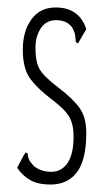

<svg xmlns="http://www.w3.org/2000/svg" viewBox="-20 -484 290 514"><path d="M116 10Q80 10 59 -3Q38 -16 26 -35L44 -69L49 -76L54 -73Q54 -66 57 -58.5Q60 -51 70 -40Q90 -24 117 -24Q145 -24 161 -48Q177 -72 177 -118Q177 -151 165.5 -171Q154 -191 121 -216Q82 -245 61.5 -272.5Q41 -300 41 -351Q41 -400 64 -432Q87 -464 129 -464Q192 -464 211 -406L193 -375L189 -368L183 -371Q182 -378 181.5 -387Q181 -396 173 -411Q164 -422 153.5 -426Q143 -430 131 -430Q103 -430 89 -408Q75 -386 75 -358Q75 -331 79.5 -314.5Q84 -298 97.5 -283.5Q111 -269 137 -249Q175 -220 193 -195Q211 -170 211 -128Q211 -56 186 -23Q161 10 116 10Z"/></svg>

Font: Inconsolata UltraCondensed Light
Style: Regular
Weight: 300
Width: 1
Monospace: yes
Designer: Raph Levien, Cyreal, Brenton Simpson
Foundry: Raph Levien, Cyreal, Google
Version: Version 3.001; ttfautohint (v1.8.2.53-6de2)